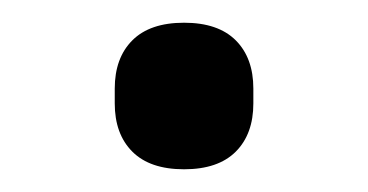

<svg xmlns="http://www.w3.org/2000/svg" viewBox="-20 -136 324 169"><path d="M81 -45V-58Q81 -85 96.5 -100.5Q112 -116 142 -116Q172 -116 187.5 -100.5Q203 -85 203 -58V-45Q203 -18 187.5 -2.5Q172 13 142 13Q112 13 96.5 -2.5Q81 -18 81 -45Z"/></svg>

Font: IBM Plex Sans JP
Style: Regular
Weight: 400
Designer: Mike Abbink; Paul van der Laan; Pieter van Rosmalen; Wujin Sim; Yejin Wi; Jinhee Kim; Boomi Park; Yona Kim; Kichan Ma
Foundry: Sandoll Inc.
Version: Version 1.000